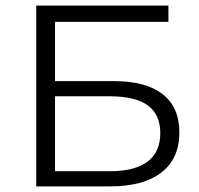

<svg xmlns="http://www.w3.org/2000/svg" viewBox="-20 -664 708 684"><path d="M109 -644H580V-586H176V-375H386Q500 -375 559.5 -328.5Q619 -282 619 -192Q619 -99 555 -49.5Q491 0 372 0H109ZM371 -54Q460 -54 505.5 -88Q551 -122 551 -190Q551 -256 506.5 -288.5Q462 -321 371 -321H176V-54Z"/></svg>

Font: Montserrat Ace
Style: Regular
Weight: 400
Designer: Julieta Ulanovsky
Foundry: Julieta Ulanovsky
Version: Version 1